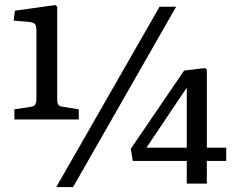

<svg xmlns="http://www.w3.org/2000/svg" viewBox="-20 -741 953 775"><path d="M38.1 -258.8V-299.8L103 -309.6Q118.2 -311.5 122.6 -319.6Q127 -327.6 127 -341.8V-613.8Q127 -634.8 122.6 -642.3Q118.2 -649.9 96.2 -652.8L35.2 -657.7L40 -697.8L203.1 -720.7L210.9 -713.9V-339.8Q210.9 -324.7 215.6 -318.1Q220.2 -311.5 235.8 -309.6L297.9 -299.8V-258.8ZM207 14.2 624 -713.9H690.9L274.9 14.2ZM733.9 0V-91.3H516.1L507.8 -140.1L723.1 -456.1L807.1 -466.3L814.9 -460V-145H893.1V-91.3H814.9V0ZM571.3 -145H733.9V-376V-387.2Z"/></svg>

Font: Literata
Style: Regular
Weight: 400
Designer: Latin by Veronika Burian and Jose Scaglione. Greek by Irene Vlachou. Cyrillic by Vera Evstafieva.
Foundry: TypeTogether
Version: Version 3.002